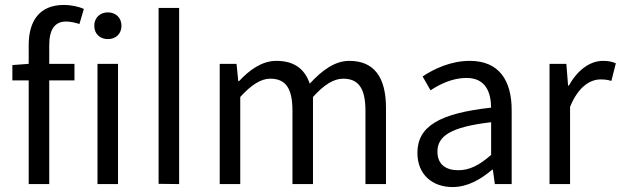

<svg xmlns="http://www.w3.org/2000/svg" viewBox="-20 -744 2509 776"><path d="M96 0H179V-419H281V-486H179V-562C179 -624 201 -657 247 -657C264 -657 282 -653 301 -647L319 -708C299 -717 268 -724 238 -724C141 -724 96 -661 96 -562V-486L30 -481V-419H96Z M374 0H457V-486H374ZM416 -586C448 -586 471 -607 471 -640C471 -672 448 -694 416 -694C384 -694 361 -672 361 -640C361 -607 384 -586 416 -586Z M621 -1 704 0V-712H621Z M868 0H951V-352C996 -402 1036 -426 1072 -426C1134 -426 1162 -388 1162 -297V0H1245V-352C1290 -402 1329 -426 1367 -426C1428 -426 1457 -388 1457 -297V0H1540V-308C1540 -432 1492 -498 1392 -498C1333 -498 1282 -460 1232 -406C1212 -463 1172 -498 1097 -498C1039 -498 989 -462 946 -416H943L936 -486H868Z M1809 12C1870 12 1923 -19 1969 -58H1972L1980 0H2048V-299C2048 -419 1997 -498 1879 -498C1801 -498 1733 -465 1688 -435L1720 -379C1758 -404 1809 -429 1865 -429C1944 -429 1964 -370 1965 -309C1757 -286 1667 -234 1667 -126C1667 -38 1728 12 1809 12ZM1832 -56C1785 -56 1748 -77 1748 -131C1748 -194 1801 -231 1965 -250V-118C1918 -77 1879 -56 1832 -56Z M2201 0H2284V-312C2317 -394 2366 -423 2407 -423C2426 -423 2437 -421 2451 -417L2469 -488C2454 -495 2439 -498 2417 -498C2363 -498 2313 -459 2279 -398H2276L2269 -486H2201Z"/></svg>

Font: DAIFUKU Sans
Style: Regular
Weight: 400
Designer: Original font ‘Source Han Sans JP’ : Paul D. Hunt
Foundry: Daifuku
Version: Version 1.000